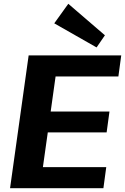

<svg xmlns="http://www.w3.org/2000/svg" viewBox="-20 -992 659 1012"><path d="M171 -111H540L525 0H33L131 -700H619L604 -589H238L285 -675L239 -346L212 -404H557L542 -294H197L240 -352L194 -25ZM533 -806 489 -742 266 -869 340 -972Z"/></svg>

Font: Pathway Extreme 28pt
Style: Bold Italic
Weight: 700
Italic angle: -8°
Designer: Eduardo Rodriguez Tunni
Foundry: Eduardo Rodriguez Tunni
Version: Version 1.001;gftools[0.9.26]